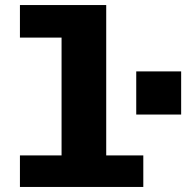

<svg xmlns="http://www.w3.org/2000/svg" viewBox="-20 -741 738 761"><path d="M224 0V-592H59V-721H401V0ZM59 0V-125H548V0ZM520 -287V-458H698V-287Z"/></svg>

Font: Chivo Mono Medium ExtraBold
Style: Regular
Weight: 800
Monospace: yes
Version: Version 1.008